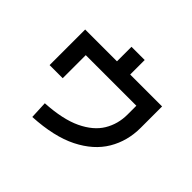

<svg xmlns="http://www.w3.org/2000/svg" viewBox="-183 -1066 1366 1366"><g transform="rotate(45 500.0 -383.0)"><path d="M285 43 279 -89Q451 -99 555 -148.5Q659 -198 705.5 -275.5Q752 -353 752 -448V-537H243V-305H111V-663H431V-809H564V-663H885V-448Q885 -315 821.5 -208Q758 -101 625.5 -34.5Q493 32 285 43Z"/></g></svg>

Font: Murecho SemiBold
Style: Regular
Weight: 600
Designer: Neil Summerour
Foundry: Positype
Version: Version 1.010; ttfautohint (v1.8.3)